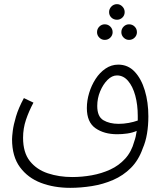

<svg xmlns="http://www.w3.org/2000/svg" viewBox="-20 -716 781 924"><path d="M318 188Q240 188 177 164Q114 140 76 88.5Q38 37 38 -46Q38 -58 41.5 -86.5Q45 -115 57 -155.5Q69 -196 95 -244L141 -222Q119 -181 105 -139.5Q91 -98 91 -53Q91 18 123.5 59Q156 100 210 118Q264 136 328 136Q375 136 422 127.5Q469 119 510.5 100Q552 81 582.5 47.5Q613 14 626 -35Q634 -57 638 -86Q617 -77 592.5 -73.5Q568 -70 544 -70Q481 -70 439.5 -99Q398 -128 398 -196Q398 -232 409 -268.5Q420 -305 440 -336Q460 -367 488 -386Q516 -405 549 -405Q596 -405 628 -371Q660 -337 677 -280.5Q694 -224 694 -156Q694 -112 687.5 -73Q681 -34 667 -2Q647 55 610 92Q573 129 524.5 150Q476 171 422.5 179.5Q369 188 318 188ZM448 -206Q448 -155 477.5 -137.5Q507 -120 551 -120Q575 -120 599.5 -124.5Q624 -129 643 -136Q643 -147 643 -158Q643 -212 631 -256Q619 -300 596.5 -326.5Q574 -353 543 -353Q519 -353 497.5 -331.5Q476 -310 462 -276.5Q448 -243 448 -206ZM543 -621Q527 -621 516 -631.5Q505 -642 505 -658Q505 -673 516 -684.5Q527 -696 543 -696Q558 -696 569 -684.5Q580 -673 580 -658Q580 -642 569 -631.5Q558 -621 543 -621ZM484 -524Q469 -524 458 -535Q447 -546 447 -561Q447 -577 458 -588Q469 -599 484 -599Q500 -599 511 -588Q522 -577 522 -561Q522 -546 511 -535Q500 -524 484 -524ZM601 -524Q586 -524 575 -535Q564 -546 564 -561Q564 -577 575 -588Q586 -599 601 -599Q617 -599 628 -588Q639 -577 639 -561Q639 -546 628 -535Q617 -524 601 -524Z"/></svg>

Font: Noto Sans Arabic SemCond Light
Style: Regular
Weight: 300
Width: 4
Designer: Monotype Design Team, Nadine Chahine, Nizar Qandah and Khaled Hosny
Foundry: Monotype Imaging Inc.
Version: Version 2.012; ttfautohint (v1.8.4.7-5d5b)